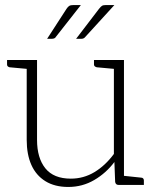

<svg xmlns="http://www.w3.org/2000/svg" viewBox="-20 -734 609 762"><path d="M251 8Q197 8 160 -15Q123 -38 104.5 -79.5Q86 -121 86 -179V-496H127V-179Q127 -107 160 -66Q193 -25 261 -25Q312 -25 355 -51Q398 -77 432 -123V-496H472V0H451Q439 0 437 -12L434 -91Q401 -47 354 -19.5Q307 8 251 8ZM459 0 464 -37 540 -29Q545 -29 548 -26Q551 -23 551 -18V0ZM99 -496 94 -460 18 -467Q14 -468 11 -470.5Q8 -473 8 -478V-496ZM445 -496 440 -460 364 -467Q360 -468 356.5 -470.5Q353 -473 353 -478V-496ZM273 -714H301L202 -588Q198 -580 185 -580H167L244 -699Q250 -708 255.5 -711Q261 -714 273 -714ZM401 -714H434L319 -588Q316 -584 312 -582Q308 -580 303 -580H282L373 -699Q380 -708 385 -711Q390 -714 401 -714Z"/></svg>

Font: Aleo ExtraLight
Style: Regular
Weight: 250
Designer: Alessio Laiso
Foundry: Alessio Laiso
Version: Version 2.001;gftools[0.9.29]